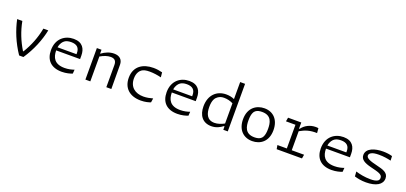

<svg xmlns="http://www.w3.org/2000/svg" viewBox="28 -1827 6143 2902"><g transform="rotate(20 3100.0 -376.5)"><path d="M143 -506.5H59.5C94.5 -340 164 -165 275.5 0H344.5C455.5 -164.5 525.5 -340.5 560 -506.5H481C453 -353.5 396 -211.5 316 -80.5H308.5C228.5 -211.5 171.5 -353.5 143 -506.5Z M845 -432C865 -447 899.5 -459 947.5 -459C1041 -459 1084 -415.5 1084 -333C1084 -326.5 1084 -320 1083.5 -314.5H779C790 -382 822.5 -416 845 -432ZM700 -241C700 -84 790 12 962 12C1036.5 12 1096 -6 1131.5 -19.5L1136.5 -84.5C1097.5 -70.5 1045 -57 983.5 -57C819 -57 776 -152 775.5 -263.5H1160V-320.5C1160 -426 1112 -518.5 968 -518.5C825 -518.5 700 -425.5 700 -241Z M1758.5 0 1756.5 -389C1756 -469.5 1708 -518 1617.5 -518C1546.5 -518 1477 -488.5 1420 -445.5H1416V-507H1341.5V0H1420.5V-400C1477.5 -433 1534.5 -453 1585 -453C1640.5 -453 1678 -429.5 1678 -358V0Z M2250 -518.5C2082 -518.5 1947.5 -436 1947.5 -251.5C1947.5 -89.5 2051.5 12 2234 12C2307 12 2359.5 -4 2391.5 -16L2401.5 -82.5C2356.5 -70 2305 -58.5 2251 -58.5C2116.5 -58.5 2024.5 -131 2024.5 -268C2024.5 -355 2063 -398.5 2089 -417C2116 -436 2154 -446 2216 -446C2277 -446 2344 -436 2401.5 -421.5L2393.5 -499C2350.5 -510.5 2302 -518.5 2250 -518.5Z M2705 -432C2725 -447 2759.5 -459 2807.5 -459C2901 -459 2944 -415.5 2944 -333C2944 -326.5 2944 -320 2943.5 -314.5H2639C2650 -382 2682.5 -416 2705 -432ZM2560 -241C2560 -84 2650 12 2822 12C2896.5 12 2956 -6 2991.5 -19.5L2996.5 -84.5C2957.5 -70.5 2905 -57 2843.5 -57C2679 -57 2636 -152 2635.5 -263.5H3020V-320.5C3020 -426 2972 -518.5 2828 -518.5C2685 -518.5 2560 -425.5 2560 -241Z M3156.5 -231.5C3156.5 -91 3224.5 11.5 3368 11.5C3445 11.5 3503 -19 3549 -55H3559.5V0H3631.5V-765H3552.5V-491C3512.5 -509 3468 -518 3421.5 -518C3269.5 -518 3156.5 -415 3156.5 -231.5ZM3242 -253C3242 -364.5 3276.5 -405.5 3308 -428C3339 -450 3368 -458.5 3407.5 -458.5C3456.5 -458.5 3506 -447 3552.5 -423.5V-98C3503 -71.5 3449.5 -52 3396 -52C3273 -52 3242 -149 3242 -253Z M4026 12C4154 12 4274.5 -67 4274.5 -253C4274.5 -421 4177 -518.5 4036 -518.5C3910 -518.5 3785 -440 3785 -253C3785 -86.5 3882 12 4026 12ZM3868 -266C3868 -379 3899.5 -414.5 3923 -431C3947 -447 3977.5 -454.5 4020.5 -454.5C4173.5 -454.5 4191 -339 4191 -242.5C4191 -129.5 4158.5 -93 4135.5 -77.5C4113 -62 4081 -53.5 4038.5 -53.5C3885.5 -53.5 3868 -169 3868 -266Z M4629.5 -506.5H4417L4406 -444H4558.5V-63H4407L4418 0H4825L4836 -63H4637.5V-369C4722.5 -418 4796.5 -441.5 4908.5 -438L4902.5 -514C4888.5 -517 4875 -518 4860.5 -518C4767 -518 4688 -475.5 4638 -407H4629.5Z M5185 -432C5205 -447 5239.5 -459 5287.5 -459C5381 -459 5424 -415.5 5424 -333C5424 -326.5 5424 -320 5423.5 -314.5H5119C5130 -382 5162.5 -416 5185 -432ZM5040 -241C5040 -84 5130 12 5302 12C5376.5 12 5436 -6 5471.5 -19.5L5476.5 -84.5C5437.5 -70.5 5385 -57 5323.5 -57C5159 -57 5116 -152 5115.5 -263.5H5500V-320.5C5500 -426 5452 -518.5 5308 -518.5C5165 -518.5 5040 -425.5 5040 -241Z M5945 -518C5812.5 -518 5678.5 -476 5678.5 -367.5C5678.5 -294.5 5739.5 -259 5851 -231.5C5975 -200.5 6042.5 -187 6042.5 -128.5C6042.5 -106 6033.5 -89.5 6017.5 -79.5C5989.5 -62 5948 -57.5 5905 -57.5C5811.5 -57.5 5729 -75 5664.5 -95L5670 -18C5718 -3 5779.5 10 5855.5 10C6017 10 6115.5 -48 6115.5 -146.5C6115.5 -238 6032 -262 5924 -287.5C5802.5 -315.5 5745.5 -341.5 5745.5 -382.5C5745.5 -398.5 5754 -413 5771 -424.5C5798.5 -444 5845 -450.5 5901 -450.5C5975 -450.5 6038.5 -440 6095 -426.5L6092 -498.5C6047.5 -511 5999.5 -518 5945 -518Z"/></g></svg>

Font: Monaspace Argon Light
Style: Regular
Weight: 300
Designer: Riley Cran & the Lettermatic Team
Foundry: Lettermatic
Version: Version 1.000 (Monaspace Argon)